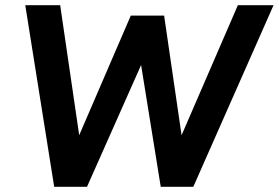

<svg xmlns="http://www.w3.org/2000/svg" viewBox="-20 -717 1070 737"><path d="M188 0 77 -697H211L284 -198L482 -657H610L677 -198L893 -697H1030L722 0H597L516 -502H537L314 0Z"/></svg>

Font: Hanken Grotesk
Style: Bold Italic
Weight: 700
Italic angle: -8°
Designer: Alfredo Marco Pradil
Foundry: Hanken Design Co.
Version: Version 3.013